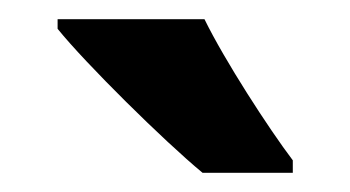

<svg xmlns="http://www.w3.org/2000/svg" viewBox="-20 -786 365 200"><path d="M193 -766H40V-756C69 -720 151 -639 191 -606H285V-619C260 -652 214 -723 193 -766Z"/></svg>

Font: Noto Sans Gujarati UI Condensed
Style: Bold
Weight: 700
Width: 3
Designer: Jelle Bosma - Monotype Design Team, Universal Thirst
Foundry: Monotype Imaging Inc.
Version: Version 2.106